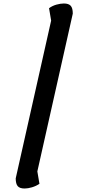

<svg xmlns="http://www.w3.org/2000/svg" viewBox="-20 -900 487 1100"><path d="M121 180Q93 180 81.5 166.5Q70 153 70 122L273 -782L261 -853Q280 -867 303.5 -873.5Q327 -880 346 -880Q373 -880 385 -867Q397 -854 397 -822L194 82L206 153Q187 166 163.5 173Q140 180 121 180Z"/></svg>

Font: Lemonada
Style: Regular
Weight: 400
Designer: Mohamed Gaber (Arabic), Eduardo Tunni (Latin)
Foundry: Kief Type Foundry
Version: Version 4.005